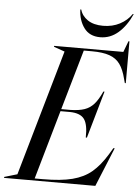

<svg xmlns="http://www.w3.org/2000/svg" viewBox="-113 -960 723 1006"><g transform="rotate(5 248.0 -457.0)"><path d="M504 -205H511L427 0H-53V-5L15 -25L205 -687L148 -707V-712H512L534 -770H539V-550H534L528 -572Q516 -620 496 -648Q476 -676 440.5 -688.5Q405 -701 348 -701H305L214 -385H262Q308 -386 336.5 -396Q365 -406 385.5 -429Q406 -452 426 -496H432L361 -248H355Q357 -316 336.5 -344.5Q316 -373 261 -374H211L107 -11H150Q245 -11 305 -26.5Q365 -42 405.5 -76Q446 -110 483 -170ZM384 -778Q328 -778 299 -817.5Q270 -857 268 -914H273Q282 -881 313 -860Q344 -839 394 -839Q443 -839 482 -859.5Q521 -880 544 -914H549Q521 -851 479 -814.5Q437 -778 384 -778Z"/></g></svg>

Font: Nyght Serif Italic
Style: Regular
Weight: 400
Italic angle: -16°
Designer: Maksym Kobuzan
Version: Version 0.410